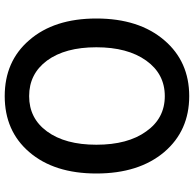

<svg xmlns="http://www.w3.org/2000/svg" viewBox="-24 -766 803 794"><g transform="rotate(-90 377.0 -368.5)"><path d="M146 -90Q57 -195 57 -371Q57 -546 146 -649Q233 -750 377 -750Q521 -750 608 -649Q698 -546 698 -371Q698 -195 608 -90Q520 13 377 13Q234 13 146 -90ZM524 -165Q579 -242 579 -371Q579 -500 524 -575Q469 -649 377 -649Q285 -649 231 -575Q176 -500 176 -371Q176 -241 231 -165Q285 -88 377 -88Q469 -88 524 -165Z"/></g></svg>

Font: Noto Sans S Chinese Medium
Style: Regular
Weight: 500
Designer: Ryoko NISHIZUKA  (kana & ideographs); Paul D. Hunt (Latin, Greek & Cyrillic); Wenlong ZHANG  (bopomofo); Sandoll Communi
Foundry: Adobe Systems Incorporated
Version: Version 1.000;PS 1;hotconv 1.0.78;makeotf.lib2.5.61930